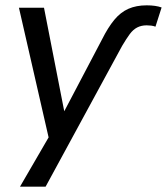

<svg xmlns="http://www.w3.org/2000/svg" viewBox="-20 -520 626 720"><path d="M363 -373Q385 -417 408.5 -445.5Q432 -474 461.5 -487Q491 -500 530 -500Q547 -500 561 -498Q575 -496 586 -492L563 -420Q555 -423 546.5 -424Q538 -425 530 -425Q510 -425 494.5 -417Q479 -409 466.5 -392Q454 -375 438 -348L151 180H55L174 -25L167 16L51 -491H145L225 -82H210Z"/></svg>

Font: Nunito Sans 10pt SemiCondensed Medium
Style: Italic
Weight: 500
Width: 4
Italic angle: -9°
Designer: Vernon Adams
Foundry: Vernon Adams
Version: Version 3.101;gftools[0.9.27]